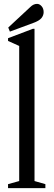

<svg xmlns="http://www.w3.org/2000/svg" viewBox="-20 -970 276 990"><path d="M31 -807 22.5 -828 136.5 -934Q152.5 -950 171 -950Q184 -950 194.5 -938Q205 -926 205 -907.5Q205 -890.5 193.5 -876.5Q182 -862.5 151 -851.5ZM21.5 0V-20.5L79 -36.5V-733L21.5 -759V-773L149.5 -821.5H158V-36.5L214 -20.5V0Z"/></svg>

Font: Libre Caslon Condensed
Style: Regular
Weight: 400
Designer: Pablo Impallari, Rodrigo Fuenzalida, Katja Schimmel, Ertekin Erdin
Foundry: Pablo Impallari, Rodrigo Fuenzalida
Version: Version 2.000; ttfautohint (v1.8.4.7-5d5b);gftools[0.9.33]